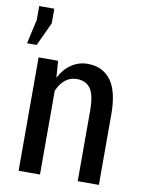

<svg xmlns="http://www.w3.org/2000/svg" viewBox="-93 -821 664 881"><g transform="rotate(10 238.5 -380.5)"><path d="M146.5 -528.3Q147.5 -508.8 152.3 -450.2Q173.8 -492.2 207 -514.6Q241.2 -538.1 284.2 -538.1Q352.5 -538.1 391.6 -487.3Q429.7 -435.5 429.7 -328.1Q429.7 -218.8 429.7 0Q405.3 0 331.1 0Q331.1 -82 331.1 -327.1Q331.1 -400.4 310.5 -430.7Q289.1 -460.9 246.1 -460.9Q215.8 -460.9 192.4 -442.4Q168.9 -422.9 155.3 -390.6Q155.3 -260.7 155.3 0Q129.9 0 55.7 0Q55.7 -20.5 55.7 -51.8Q55.7 -145.5 55.7 -331.1Q55.7 -379.9 55.7 -528.3Q78.1 -528.3 146.5 -528.3ZM87.9 -692.4Q75.2 -665 37.1 -583Q26.4 -583 -7.8 -583Q-1 -611.3 17.6 -696.3Q17.6 -711.9 17.6 -760.7Q35.2 -760.7 87.9 -760.7Q87.9 -744.1 87.9 -692.4Z"/></g></svg>

Font: Noto Sans Hebrew DECATHLON 
Style: Regular
Weight: 400
Designer: Monotype Design team
Version: Version 1.03 uh